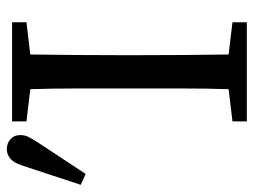

<svg xmlns="http://www.w3.org/2000/svg" viewBox="-120 -616 725 548"><g transform="rotate(-90 242.0 -342.5)"><path d="M169 -629V-670H452V-629L360 -618Q359 -554 358.5 -489Q358 -424 358 -359V-310Q358 -246 358.5 -181.5Q359 -117 360 -52L452 -41V0H169V-41L261 -52Q263 -115 263 -180Q263 -245 263 -310V-359Q263 -424 263 -489Q263 -554 261 -618ZM-12 -474 44 -644Q52 -667 64 -676Q76 -685 89 -685Q107 -685 118.5 -674.5Q130 -664 130 -647Q130 -634 125 -624Q120 -614 108 -595L19 -460Z"/></g></svg>

Font: Source Serif 4
Style: Regular
Weight: 400
Designer: Frank Grießhammer
Foundry: Adobe
Version: Version 4.005;hotconv 1.1.0;makeotfexe 2.6.0